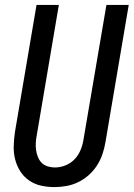

<svg xmlns="http://www.w3.org/2000/svg" viewBox="-20 -755 545 783"><path d="M202 8Q174 8 147 2Q120 -4 98 -19.5Q76 -35 62 -57.5Q48 -80 41.5 -106Q35 -132 36 -160.5Q37 -189 41 -217L129 -735H220L130 -204Q127 -189 126 -173.5Q125 -158 127 -143.5Q129 -129 134.5 -115Q140 -101 150 -91Q160 -81 174.5 -76.5Q189 -72 204 -72Q226 -72 248 -81Q270 -90 285.5 -107Q301 -124 309.5 -145.5Q318 -167 321 -189L414 -735H505L410 -175Q406 -151 398 -127Q390 -103 376 -81Q362 -59 342.5 -41.5Q323 -24 299.5 -12.5Q276 -1 251 3.5Q226 8 202 8Z"/></svg>

Font: iosevka_custom_sans_ss08 Md
Style: Italic
Weight: 500
Italic angle: -10°
Designer: Belleve Invis
Foundry: Belleve Invis
Version: Version 10.3.0; ttfautohint (v1.8.3)